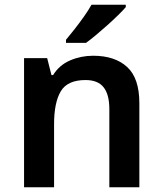

<svg xmlns="http://www.w3.org/2000/svg" viewBox="-20 -786 682 806"><path d="M371 -552Q462 -552 513.5 -505Q565 -458 565 -353V0H439V-328Q439 -389 415 -419.5Q391 -450 339 -450Q263 -450 235 -402.5Q207 -355 207 -265V0H81V-542H178L196 -471H203Q229 -513 274.5 -532.5Q320 -552 371 -552ZM508 -756Q496 -742 475.5 -722Q455 -702 430.5 -680Q406 -658 382.5 -638.5Q359 -619 341 -606H257V-619Q273 -638 293 -663.5Q313 -689 332.5 -716.5Q352 -744 364 -766H508Z"/></svg>

Font: Noto Sans Tangsa SemiBold
Style: Regular
Weight: 600
Version: Version 1.504